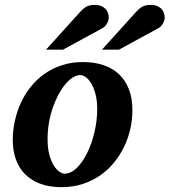

<svg xmlns="http://www.w3.org/2000/svg" viewBox="-20 -754 694 786"><path d="M377.9 -307.1Q377.9 -343.8 370.6 -370.1Q363.3 -396.5 352.8 -413.6Q342.3 -430.7 330.3 -438.7Q318.4 -446.8 309.1 -446.8Q293.9 -446.8 278.1 -436.8Q262.2 -426.8 247.3 -408.9Q232.4 -391.1 219.2 -366.5Q206.1 -341.8 196 -312.7Q186 -283.7 180.4 -251.2Q174.8 -218.8 174.8 -185.1Q174.8 -146.5 182.4 -119.4Q189.9 -92.3 200.9 -75.4Q211.9 -58.6 223.6 -50.8Q235.4 -43 244.1 -43Q270.5 -43 294.7 -66.9Q318.8 -90.8 337.4 -128.9Q356 -167 366.9 -213.9Q377.9 -260.7 377.9 -307.1ZM522 -303.2Q522 -263.7 513.2 -225.1Q504.4 -186.5 487.3 -151.6Q470.2 -116.7 445.3 -86.7Q420.4 -56.6 388.2 -34.7Q356 -12.7 316.7 -0.2Q277.3 12.2 231.9 12.2Q180.7 12.2 143.1 -2.4Q105.5 -17.1 80.8 -42.7Q56.2 -68.4 44.2 -103.8Q32.2 -139.2 32.2 -181.2Q32.2 -220.2 40.8 -259Q49.3 -297.9 65.7 -333.5Q82 -369.1 106.4 -399.4Q130.9 -429.7 162.8 -452.1Q194.8 -474.6 234.1 -487.3Q273.4 -500 319.8 -500Q365.7 -500 403.1 -487.5Q440.4 -475.1 466.8 -450.4Q493.2 -425.8 507.6 -388.9Q522 -352.1 522 -303.2ZM425.3 -681.2Q425.3 -676.3 423.3 -670.2Q421.4 -664.1 418.2 -658.2Q415 -652.3 410.4 -647.2Q405.8 -642.1 400.4 -639.2L238.3 -550.8H168.5L305.2 -702.1Q313.5 -711.4 320.6 -717.5Q327.6 -723.6 335 -727.3Q342.3 -731 350.1 -732.4Q357.9 -733.9 368.2 -733.9Q384.3 -733.9 395.3 -729Q406.2 -724.1 412.8 -716.6Q419.4 -709 422.4 -699.5Q425.3 -689.9 425.3 -681.2ZM654.3 -681.2Q654.3 -676.3 652.3 -670.2Q650.4 -664.1 647.2 -658.2Q644 -652.3 639.4 -647.2Q634.8 -642.1 629.4 -639.2L467.3 -550.8H397.5L534.2 -702.1Q542.5 -711.4 549.6 -717.5Q556.6 -723.6 564 -727.3Q571.3 -731 579.1 -732.4Q586.9 -733.9 597.2 -733.9Q613.3 -733.9 624.3 -729Q635.3 -724.1 641.8 -716.6Q648.4 -709 651.4 -699.5Q654.3 -689.9 654.3 -681.2Z"/></svg>

Font: Charis SIL Eur
Style: Bold Italic
Weight: 700
Italic angle: -11°
Foundry: SIL International
Version: Version 5.000